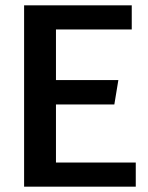

<svg xmlns="http://www.w3.org/2000/svg" viewBox="-20 -697 553 717"><path d="M70 -677H472V-587H189V-398H422L407 -307H189V-90H487V0H70Z"/></svg>

Font: Amaranth
Style: Regular
Weight: 400
Designer: Gesine Todt
Foundry: Gesine Todt
Version: Version 1.001